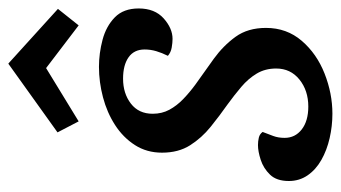

<svg xmlns="http://www.w3.org/2000/svg" viewBox="-196 -588 806 454"><g transform="rotate(-90 207.0 -361.0)"><path d="M165 22Q136 22 107.5 15.5Q79 9 56 -4Q33 -17 19.5 -36.5Q6 -56 6 -81Q6 -110 21 -125.5Q36 -141 56 -147.5Q76 -154 91 -154Q100 -154 108.5 -152Q117 -150 122 -143Q117 -130 112.5 -118Q108 -106 108 -91Q108 -66 128 -50.5Q148 -35 182 -35Q220 -35 246 -56Q272 -77 272 -111Q272 -137 260 -157Q248 -177 228.5 -193.5Q209 -210 187 -226Q160 -245 134 -266Q108 -287 90.5 -314.5Q73 -342 73 -381Q73 -417 91 -445Q109 -473 138.5 -492Q168 -511 204 -520.5Q240 -530 276 -530Q308 -530 340 -521.5Q372 -513 393 -492.5Q414 -472 414 -436Q414 -398 390.5 -377Q367 -356 342 -356Q333 -356 321.5 -358Q310 -360 302 -367Q309 -381 313 -394.5Q317 -408 317 -422Q317 -447 298.5 -460Q280 -473 248 -473Q213 -473 189 -454.5Q165 -436 165 -403Q165 -381 174.5 -363.5Q184 -346 199.5 -331Q215 -316 234 -302Q264 -281 295 -258.5Q326 -236 347 -207Q368 -178 368 -135Q368 -86 337.5 -50.5Q307 -15 260 3.5Q213 22 165 22ZM147 -578 121 -628 283 -744H284L413 -627L374 -578L273 -655Z"/></g></svg>

Font: Sansita Swashed Light
Style: Regular
Weight: 300
Designer: Pablo Cosgaya
Foundry: Omnibus-Type
Version: Version 1.003